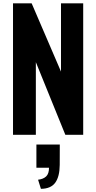

<svg xmlns="http://www.w3.org/2000/svg" viewBox="-20 -830 592 1182"><path d="M231.9 332.5 214.4 276.4Q246.1 272.9 263.9 256.3Q281.7 239.7 281.7 202.6H204.1V59.6H348.1L347.7 185.1Q347.2 257.3 320.1 294.7Q293 332 231.9 332.5ZM60.1 0V-809.6H174.8L355.5 -389.2V-809.6H492.2V0H382.3L200.7 -447.3V0Z"/></svg>

Font: Oswald
Style: DemiBold
Weight: 600
Designer: Vernon Adams
Foundry: Vernon Adams
Version: 3.0; ttfautohint (v0.95) -l 8 -r 50 -G 200 -x 0 -w "G" -W -c